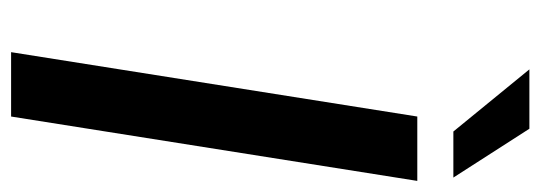

<svg xmlns="http://www.w3.org/2000/svg" viewBox="-334 -640 974 346"><g transform="rotate(90 153.0 -467.0)"><path d="M105 -934H212L300 -797H217ZM74 0 190 -732H306L190 0Z"/></g></svg>

Font: Exo
Style: DemiBoldItalic
Weight: 600
Designer: Natanael Gama
Version: Version 1